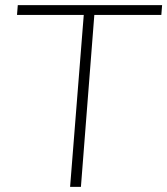

<svg xmlns="http://www.w3.org/2000/svg" viewBox="-20 -725 649 745"><path d="M294 0H252L305 -667H46L49 -705H609L606 -667H346Z"/></svg>

Font: Iunito ExtraLight
Style: Italic
Weight: 200
Italic angle: -4.541°
Designer: Vernon Adams
Foundry: Vernon Adams
Version: Version 2.001;November 30, 2019;FontCreator 12.0.0.2547 64-b